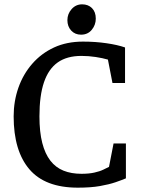

<svg xmlns="http://www.w3.org/2000/svg" viewBox="-20 -853 651 886"><path d="M339 13Q188 13 115.5 -72Q43 -157 43 -316Q43 -386 65 -448.5Q87 -511 129 -559Q171 -607 229.5 -634Q288 -661 363 -661Q420 -661 471.5 -653.5Q523 -646 557 -634V-470H499L478 -578Q454 -585 421.5 -590Q389 -595 356 -595Q289 -595 246.5 -565Q204 -535 183 -473.5Q162 -412 162 -316Q162 -244 175 -193.5Q188 -143 212.5 -111.5Q237 -80 273 -65.5Q309 -51 356 -51Q390 -51 415 -56.5Q440 -62 456.5 -70Q473 -78 483 -83L504 -191H561V-30Q542 -22 513 -12Q484 -2 441.5 5.5Q399 13 339 13ZM354 -693Q326 -693 308.5 -712Q291 -731 291 -760Q291 -789 310.5 -811Q330 -833 359 -833Q387 -833 404.5 -815.5Q422 -798 422 -767Q422 -738 403.5 -715.5Q385 -693 354 -693Z"/></svg>

Font: Faustina Light Medium
Style: Regular
Weight: 500
Version: Version 1.200